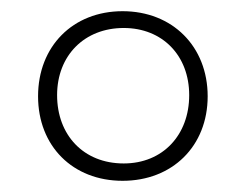

<svg xmlns="http://www.w3.org/2000/svg" viewBox="-20 -744 440 343"><path d="M199 -421C288 -421 351 -483 351 -572C351 -661 288 -724 199 -724C110 -724 48 -661 48 -572C48 -483 110 -421 199 -421ZM201 -452C129 -452 82 -503 82 -574C82 -645 131 -694 201 -694C270 -694 318 -645 318 -574C318 -503 271 -452 201 -452Z"/></svg>

Font: Noto Serif Telugu ExtraLight
Style: Regular
Weight: 200
Designer: Jelle Bosma - Monotype Design Team
Foundry: Monotype Imaging Inc.
Version: Version 2.005